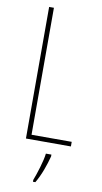

<svg xmlns="http://www.w3.org/2000/svg" viewBox="-102 -760 545 1026"><g transform="rotate(10 170.5 -246.5)"><path d="M78 0H322V-25H104V-714H78ZM227 71V61H197C193 101 169 175 155 211V221H168C195 176 215 117 227 71Z"/></g></svg>

Font: Noto Sans Myanmar ExtraCondensed Thin
Style: Regular
Weight: 100
Width: 2
Designer: Monotype Design Team
Foundry: Monotype Imaging Inc.
Version: Version 2.107